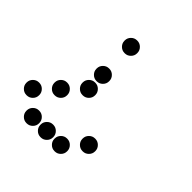

<svg xmlns="http://www.w3.org/2000/svg" viewBox="-184 -834 969 969"><g transform="rotate(45 300.0 -350.0)"><path d="M249 -695Q231 -695 218 -682Q205 -669 205 -651V-649Q205 -631 218 -618Q231 -605 249 -605H251Q269 -605 282 -618Q295 -631 295 -649V-651Q295 -669 282 -682Q269 -695 251 -695ZM249 -495Q231 -495 218 -482Q205 -469 205 -451V-449Q205 -431 218 -418Q231 -405 249 -405H251Q269 -405 282 -418Q295 -431 295 -449V-451Q295 -469 282 -482Q269 -495 251 -495ZM249 -395Q231 -395 218 -382Q205 -369 205 -351V-349Q205 -331 218 -318Q231 -305 249 -305H251Q269 -305 282 -318Q295 -331 295 -349V-351Q295 -369 282 -382Q269 -395 251 -395ZM149 -295Q131 -295 118 -282Q105 -269 105 -251V-249Q105 -231 118 -218Q131 -205 149 -205H151Q169 -205 182 -218Q195 -231 195 -249V-251Q195 -269 182 -282Q169 -295 151 -295ZM49 -195Q31 -195 18 -182Q5 -169 5 -151V-149Q5 -131 18 -118Q31 -105 49 -105H51Q69 -105 82 -118Q95 -131 95 -149V-151Q95 -169 82 -182Q69 -195 51 -195ZM449 -195Q431 -195 418 -182Q405 -169 405 -151V-149Q405 -131 418 -118Q431 -105 449 -105H451Q469 -105 482 -118Q495 -131 495 -149V-151Q495 -169 482 -182Q469 -195 451 -195ZM149 -95Q131 -95 118 -82Q105 -69 105 -51V-49Q105 -31 118 -18Q131 -5 149 -5H151Q169 -5 182 -18Q195 -31 195 -49V-51Q195 -69 182 -82Q169 -95 151 -95ZM249 -95Q231 -95 218 -82Q205 -69 205 -51V-49Q205 -31 218 -18Q231 -5 249 -5H251Q269 -5 282 -18Q295 -31 295 -49V-51Q295 -69 282 -82Q269 -95 251 -95ZM349 -95Q331 -95 318 -82Q305 -69 305 -51V-49Q305 -31 318 -18Q331 -5 349 -5H351Q369 -5 382 -18Q395 -31 395 -49V-51Q395 -69 382 -82Q369 -95 351 -95Z"/></g></svg>

Font: Doto Rounded Black
Style: Regular
Weight: 900
Monospace: yes
Version: Version 1.000